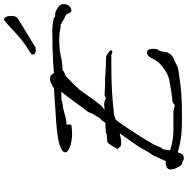

<svg xmlns="http://www.w3.org/2000/svg" viewBox="-10 -905 920 940"><g transform="rotate(-90 450.0 -435.0)"><path d="M140 5 139 4Q136 1 124.5 -2.5Q113 -6 111 -8Q90 -39 90 -58Q90 -74 102.5 -79.5Q115 -85 131 -83L159 -145Q175 -166 186.5 -188.5Q198 -211 211 -229L267 -309Q254 -306 243.5 -304Q233 -302 233 -302H209Q205 -303 199.5 -309.5Q194 -316 190 -320Q194 -325 200.5 -337Q207 -349 215 -359.5Q223 -370 230 -370Q235 -370 244 -371Q253 -372 260 -372H261Q264 -372 266 -374.5Q268 -377 274 -377Q284 -377 294 -378Q304 -379 314 -379H319Q326 -388 330 -395Q334 -402 334 -402V-400Q334 -397 339 -403.5Q344 -410 348.5 -418Q353 -426 353 -426Q364 -442 366.5 -450Q369 -458 373.5 -465.5Q378 -473 391 -488Q394 -492 405 -507.5Q416 -523 430 -541.5Q444 -560 455.5 -575.5Q467 -591 471 -595Q436 -594 428 -593.5Q420 -593 424 -593Q428 -593 428 -592Q428 -592 426 -591.5Q424 -591 418 -590Q385 -586 360 -578Q335 -570 315 -570H313Q310 -570 310 -566Q310 -564 310.5 -561.5Q311 -559 311 -557Q311 -548 305 -546H306Q314 -546 305.5 -545Q297 -544 284 -543Q271 -542 265 -542Q252 -542 242 -543.5Q232 -545 224 -546Q210 -548 192 -556.5Q174 -565 174 -576Q174 -587 195 -597Q213 -606 247 -611.5Q281 -617 323 -620Q365 -623 408.5 -625.5Q452 -628 488 -631Q493 -636 503 -639.5Q513 -643 510 -643H509Q522 -650 534 -650Q555 -650 561 -631Q623 -636 675.5 -637.5Q728 -639 770 -639Q781 -639 792.5 -638Q804 -637 823 -633Q831 -633 835.5 -628.5Q840 -624 843 -625L860 -624Q860 -624 873.5 -617Q887 -610 891 -605Q900 -598 900 -581Q900 -571 894 -560.5Q888 -550 874 -546Q862 -545 858.5 -551Q855 -557 852 -565Q849 -573 837 -577Q824 -583 812 -590.5Q800 -598 799 -598Q783 -598 776.5 -600Q770 -602 759 -603.5Q748 -605 718 -605Q680 -605 647 -597.5Q614 -590 574 -588Q572 -581 562.5 -579.5Q553 -578 539 -565Q528 -555 509 -535.5Q490 -516 480 -505Q473 -494 457 -472Q441 -450 426 -429.5Q411 -409 404 -401Q394 -391 381 -383L408 -385Q415 -386 427.5 -381.5Q440 -377 446 -377Q446 -382 454 -383Q465 -383 476.5 -382Q488 -381 500 -381Q534 -381 567 -378.5Q600 -376 634 -376Q641 -376 645 -374.5Q649 -373 656 -371H655Q653 -371 653 -370Q653 -369 663.5 -363Q674 -357 674 -352Q673 -345 667 -345Q663 -345 658.5 -347Q654 -349 649 -350Q598 -350 555.5 -349.5Q513 -349 470 -346.5Q427 -344 374 -338Q365 -338 355 -335.5Q345 -333 334 -329Q305 -290 278 -248.5Q251 -207 233 -177Q215 -147 212 -141Q207 -131 202.5 -119Q198 -107 195 -101.5Q192 -96 192 -103V-104Q192 -107 190 -99.5Q188 -92 186.5 -81Q185 -70 184 -62Q209 -54 234 -50Q259 -46 281 -46H372Q378 -46 388 -43Q398 -40 403 -40H404Q409 -40 413.5 -45Q418 -50 426 -51Q472 -55 527 -66Q550 -71 569.5 -83Q589 -95 602 -107Q610 -114 613 -117Q616 -120 623 -130Q626 -134 631 -145Q636 -156 644 -166Q652 -176 663 -176Q674 -175 677.5 -165Q681 -155 681 -144Q681 -128 677 -123Q668 -111 667 -94.5Q666 -78 657 -64Q648 -51 631 -44Q614 -37 600 -29Q589 -23 568 -20Q547 -17 535 -16Q513 -12 479.5 -9Q446 -6 410 -5Q374 -4 342 -4Q314 -4 293.5 -5Q273 -6 266 -7Q245 -9 220.5 -13.5Q196 -18 174 -25Q171 -18 168.5 -9.5Q166 -1 160 1H161Q152 5 146 5Q140 5 140 5ZM187 -322Q187 -322 187.5 -322Q188 -322 190 -320Q187 -316 187 -321ZM673 -720Q663 -720 658 -724.5Q653 -729 653 -733Q653 -737 655.5 -741Q658 -745 667 -750Q697 -767 723 -788Q749 -809 769.5 -828.5Q790 -848 801 -858Q809 -865 815 -870Q821 -875 825 -875Q832 -875 837 -865.5Q842 -856 842 -840Q842 -830 839.5 -821.5Q837 -813 830 -808Q830 -808 816 -799.5Q802 -791 781.5 -778.5Q761 -766 740.5 -753.5Q720 -741 706 -732.5Q692 -724 691 -723Q687 -721 682 -720.5Q677 -720 673 -720Z"/></g></svg>

Font: Vujahday Script
Style: Regular
Weight: 400
Designer: Robert E. Leuschke
Foundry: Robert E. Leuschke
Version: Version 1.010; ttfautohint (v1.8.3)